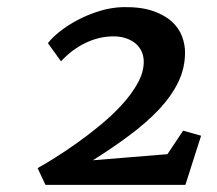

<svg xmlns="http://www.w3.org/2000/svg" viewBox="-20 -829 608 538"><path d="M85.4 -357.9Q105 -368.7 134.5 -387.2Q164.1 -405.8 197 -429.2Q230 -452.6 263.2 -480.2Q296.4 -507.8 323 -537.1Q349.6 -566.4 366.2 -596.7Q382.8 -627 382.8 -655.8Q382.8 -671.9 376.7 -685.1Q370.6 -698.2 359.4 -707.5Q348.1 -716.8 332.5 -721.9Q316.9 -727.1 297.9 -727.1Q258.3 -727.1 220.2 -709Q182.1 -690.9 150.9 -657.2L114.3 -708Q125 -722.7 147 -740.2Q168.9 -757.8 197.5 -772.9Q226.1 -788.1 259.5 -798.3Q293 -808.6 327.1 -809.1Q376 -809.6 408.9 -798.1Q441.9 -786.6 461.9 -768.1Q481.9 -749.5 490.2 -726.8Q498.5 -704.1 498.5 -682.1Q498.5 -638.2 479.5 -598.9Q460.4 -559.6 426 -522.9Q391.6 -486.3 344.2 -450.9Q296.9 -415.5 240.2 -379.9L449.2 -397L493.2 -462.9L543.5 -448.7L499.5 -311H107.4Z"/></svg>

Font: Brush Lettering One
Style: Bold Italic
Weight: 400
Italic angle: -7°
Designer: Eben Sorkin
Foundry: Eben Sorkin
Version: Version 1.001